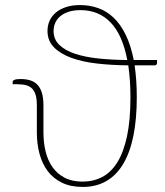

<svg xmlns="http://www.w3.org/2000/svg" viewBox="-20 -730 652 758"><path d="M191.5 -607.5Q191.5 -574.5 214.5 -552.5Q237.5 -530.5 277 -517.5Q316.5 -504.5 369.5 -499Q422.5 -493.5 482.5 -493Q463.5 -593 416.5 -641.5Q369.5 -690 298 -690Q271 -690 251 -683.5Q231 -677 217.8 -665.8Q204.5 -654.5 198 -639.5Q191.5 -624.5 191.5 -607.5ZM600 -493V-481.5Q600 -478 597.8 -475Q595.5 -472 590.5 -472H511.5Q515.5 -444 517.8 -412.8Q520 -381.5 520 -346Q520 -260.5 506.8 -194.5Q493.5 -128.5 466.8 -83.5Q440 -38.5 400 -15.2Q360 8 306.5 8Q258.5 8 224 -9Q189.5 -26 167.8 -55.2Q146 -84.5 135.8 -123.5Q125.5 -162.5 125.5 -207V-314Q125.5 -338 121 -354Q116.5 -370 107.2 -379.8Q98 -389.5 83 -393.5Q68 -397.5 47 -397.5H30V-408Q30 -412 37.5 -415Q45 -418 61.5 -418Q82 -418 98.8 -413Q115.5 -408 127.2 -396Q139 -384 145.2 -364Q151.5 -344 151.5 -314V-207Q151.5 -167.5 160 -132.2Q168.5 -97 187 -70.5Q205.5 -44 235 -28.5Q264.5 -13 306 -13Q348.5 -13 383.5 -31.2Q418.5 -49.5 443.2 -89.2Q468 -129 481.5 -192.2Q495 -255.5 495 -345.5Q495 -381 492.8 -412.2Q490.5 -443.5 486.5 -472Q422.5 -472.5 364.5 -479Q306.5 -485.5 262.8 -501.2Q219 -517 193.2 -543Q167.5 -569 167.5 -608Q167.5 -629.5 175.8 -648Q184 -666.5 200.2 -680.2Q216.5 -694 240.5 -702Q264.5 -710 296 -710Q334 -710 367.8 -698Q401.5 -686 428.8 -660Q456 -634 476.2 -592.8Q496.5 -551.5 508 -493Z"/></svg>

Font: Lato 2
Style: Regular
Weight: 200
Designer: Lukasz Dziedzic with Adam Twardoch and Botio Nikoltchev
Foundry: tyPoland Lukasz Dziedzic
Version: Version 2.015; 2015-08-06; http://www.latofonts.com/